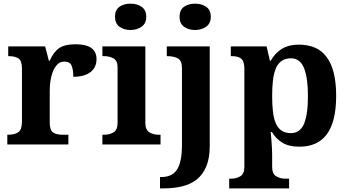

<svg xmlns="http://www.w3.org/2000/svg" viewBox="-20 -790 1905 1050"><path d="M321.8 -53.2H354V0H20V-53.2H22.9Q60.5 -53.2 80.3 -67.1Q100.1 -81.1 100.1 -125V-415Q100.1 -457 81.8 -470Q63.5 -482.9 27.8 -482.9H24.9V-536.1H227.1L247.1 -458H252Q272.5 -505.4 303.2 -526.6Q334 -547.9 393.1 -547.9Q507.8 -547.9 507.8 -466.8Q507.8 -420.9 474.6 -395.5Q441.4 -370.1 380.9 -370.1Q380.9 -408.7 371.6 -430.9Q362.3 -453.1 332 -453.1Q306.6 -453.1 290.5 -434.3Q274.4 -415.5 266.1 -390.1Q260.3 -372.6 257.3 -355Q253.9 -336.9 252.9 -320.8Q252 -304.7 252 -293V-120.1Q252 -78.6 270 -65.9Q288.1 -53.2 321.8 -53.2Z M608.9 -698.2Q608.9 -735.4 633.1 -752.7Q657.2 -770 693.8 -770Q729.5 -770 754.6 -752.7Q779.8 -735.4 779.8 -698.2Q779.8 -662.1 754.4 -644Q729 -626 693.8 -626Q657.2 -626 633.1 -644Q608.9 -662.1 608.9 -698.2ZM540 0V-53.2H551.8Q579.1 -53.2 601.1 -66.4Q623 -79.6 623 -118.2V-421.9Q623 -458.5 600.6 -470.7Q578.1 -482.9 551.8 -482.9H540V-536.1H774.9V-118.2Q774.9 -79.6 797.1 -66.4Q819.3 -53.2 846.2 -53.2H857.9V0Z M961.9 -698.2Q961.9 -735.4 986.1 -752.7Q1010.3 -770 1046.9 -770Q1082.5 -770 1107.7 -752.7Q1132.8 -735.4 1132.8 -698.2Q1132.8 -662.1 1107.4 -644Q1082 -626 1046.9 -626Q1010.3 -626 986.1 -644Q961.9 -662.1 961.9 -698.2ZM892.1 -482.9V-536.1H1127V7.8Q1127 75.2 1108.2 119.9Q1089.4 164.6 1056.2 191.4Q1022.5 217.8 976.3 229Q930.2 240.2 875 240.2H855V178.2H861.8Q889.2 178.2 910.4 169.4Q931.6 160.6 946.3 140.1Q960.4 119.6 967.8 85.4Q975.1 51.3 975.1 0V-417Q975.1 -458 952.9 -470.5Q930.7 -482.9 895 -482.9Z M1233.4 240.2V187H1245.1Q1272.5 187 1294.4 173.8Q1316.4 160.6 1316.4 122.1V-413.1Q1316.4 -455.1 1299.1 -469Q1281.7 -482.9 1249 -482.9H1242.2V-536.1H1438L1456.1 -458H1460.4Q1483.4 -499 1521 -522.5Q1558.6 -545.9 1613.3 -545.9Q1663.1 -545.9 1701.4 -529.8Q1739.7 -513.7 1765.6 -479Q1818.4 -409.2 1818.4 -266.1Q1818.4 -123.5 1766.6 -54.7Q1716.3 12.2 1617.2 12.2Q1560.1 12.2 1524.4 -9.5Q1488.8 -31.2 1467.3 -67.9H1460.4Q1461.4 -56.6 1462.4 -45.4Q1463.4 -34.2 1464.4 -22.9Q1465.8 -4.4 1467 16.6Q1468.3 37.6 1468.3 53.2V122.1Q1468.3 160.6 1490.2 173.8Q1512.2 187 1539.1 187H1561V240.2ZM1570.3 -62Q1620.6 -62 1642.6 -112.8Q1664.1 -164.1 1664.1 -265.1Q1664.1 -363.8 1642.6 -418Q1620.6 -471.2 1571.3 -471.2Q1513.7 -471.2 1489.7 -418.5Q1478 -392.1 1473.1 -353.8Q1468.3 -315.4 1468.3 -266.1Q1468.3 -214.4 1473.1 -176Q1478 -137.7 1489.7 -112.3Q1513.2 -62 1570.3 -62Z"/></svg>

Font: Koh Santepheap
Style: Bold
Weight: 700
Designer: Danh Hong
Version: Version 2.002; ttfautohint (v1.8.3)